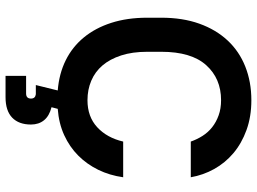

<svg xmlns="http://www.w3.org/2000/svg" viewBox="-140 -610 949 710"><g transform="rotate(90 335.0 -254.5)"><path d="M314 7Q252 2 202.5 -22.5Q153 -47 118 -89.5Q83 -132 64 -191Q45 -250 45 -324V-376Q45 -455 67 -516.5Q89 -578 129 -621Q169 -664 225.5 -686.5Q282 -709 350 -709Q411 -709 460.5 -691Q510 -673 546 -642.5Q582 -612 604.5 -571.5Q627 -531 635 -485H503Q495 -508 482 -528.5Q469 -549 450 -564Q431 -579 406 -588Q381 -597 350 -597Q270 -597 220.5 -542Q171 -487 171 -376V-324Q171 -269 184.5 -227.5Q198 -186 221.5 -158.5Q245 -131 278 -117Q311 -103 350 -103Q411 -103 450 -139Q489 -175 503 -235H635Q628 -185 607.5 -143Q587 -101 555 -69Q523 -37 479.5 -17Q436 3 382 7L376 30Q408 38 424 57.5Q440 77 440 106Q440 151 414.5 175.5Q389 200 339 200H260V124H325Q344 124 344 106Q344 90 328 88H294Z"/></g></svg>

Font: Retni Sans
Style: Bold
Weight: 700
Designer: Vitaly Kuzmin
Foundry: ParaType Ltd.
Version: Version 1.00;March 2, 2019;FontCreator 11.5.0.2425 64-bit; t